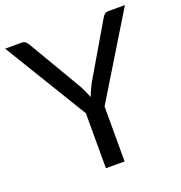

<svg xmlns="http://www.w3.org/2000/svg" viewBox="-129 -826 881 937"><g transform="rotate(-20 311.0 -358.0)"><path d="M359.5 -285.5V0H262.5V-285.5L0 -716.5H85Q98 -716.5 105.5 -710.2Q113 -704 118.5 -694L282.5 -415.5Q291.5 -398 298.8 -382.5Q306 -367 311.5 -352Q322.5 -381.5 340 -415.5L503.5 -694Q507.5 -702.5 515.8 -709.5Q524 -716.5 536.5 -716.5H622Z"/></g></svg>

Font: Lato
Style: Regular
Weight: 400
Designer: Lukasz Dziedzic with Adam Twardoch and Botio Nikoltchev
Foundry: tyPoland Lukasz Dziedzic
Version: Version 2.015; 2015-08-06; http://www.latofonts.com/